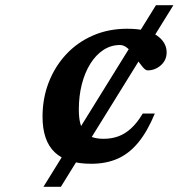

<svg xmlns="http://www.w3.org/2000/svg" viewBox="-20 -718 716 738"><path d="M147 0 579.5 -698H646.5L214 0ZM441.5 -545Q406.5 -545 377.5 -526Q348.5 -507 327.2 -473Q306 -439 294.5 -394Q283 -349 283 -297Q283 -233.5 305.8 -209Q328.5 -184.5 378.5 -184.5Q409 -184.5 435 -194Q461 -203.5 484.2 -224.8Q507.5 -246 528.5 -281.5H575Q547 -213.5 512 -170.8Q477 -128 432.5 -108.2Q388 -88.5 330.5 -88.5Q236.5 -88.5 190 -133Q143.5 -177.5 143.5 -269.5Q143.5 -340 167.2 -401.2Q191 -462.5 234.2 -509Q277.5 -555.5 337.2 -581.5Q397 -607.5 468.5 -607.5Q546.5 -607.5 583.5 -581.2Q620.5 -555 620.5 -517Q620.5 -486.5 598.2 -467Q576 -447.5 547.5 -447.5Q539 -447.5 527.8 -461.2Q516.5 -475 501 -497Q486 -519 471.2 -532Q456.5 -545 441.5 -545Z"/></svg>

Font: Newsreader 9pt SemiBold
Style: Italic
Weight: 600
Italic angle: -17°
Designer: Hugues Gentile
Foundry: Production Type
Version: Version 1.003